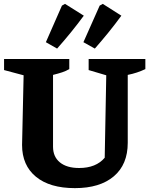

<svg xmlns="http://www.w3.org/2000/svg" viewBox="-20 -960 774 992"><path d="M367 12Q237 12 165.5 -47Q94 -106 94 -211L102 -571L1 -598V-655H338V-603Q321 -593 301.5 -586.5Q282 -580 254 -573V-202Q254 -150 289.5 -121Q325 -92 389 -92Q476 -92 521 -145L529 -571L438 -598V-655H731V-603Q710 -593 687.5 -585.5Q665 -578 640 -573V-222Q640 -110 568 -49Q496 12 367 12ZM217 -742 300 -931 316 -940 413 -879Q349 -792 275 -709ZM411 -742 495 -931 511 -940 607 -879Q575 -835 540.5 -792.5Q506 -750 470 -709Z"/></svg>

Font: Piazzolla SC
Style: Bold
Weight: 700
Designer: Juan Pablo del Peral
Foundry: Huerta Tipografica
Version: Version 1.330